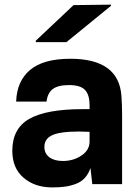

<svg xmlns="http://www.w3.org/2000/svg" viewBox="-20 -796 603 830"><path d="M284.2 -542Q493.2 -542 504.9 -381.8Q507.8 -341.3 507.8 -299.8V0H378.9L371.1 -69.8Q362.3 -43.9 346.7 -26.9Q331.1 -9.8 308.3 -1.2Q285.6 7.3 262 10.7Q238.3 14.2 206.1 14.2Q130.4 14.2 81.8 -27.6Q33.2 -69.3 33.2 -144Q33.2 -240.7 107.2 -282.5Q181.2 -324.2 337.9 -324.2H367.2V-342.8Q367.2 -385.3 347.9 -406.7Q328.6 -428.2 277.8 -428.2Q231 -428.2 208.3 -411.1Q185.5 -394 181.2 -356.9H49.8Q52.7 -445.3 110.1 -493.7Q167.5 -542 284.2 -542ZM134.8 -613.8V-620.1L297.9 -773.9L460 -775.9V-771L267.1 -613.8ZM171.9 -161.1Q171.9 -132.3 193.4 -116.2Q214.8 -100.1 252 -100.1Q296.9 -100.1 332 -123.5Q367.2 -147 367.2 -184.1V-226.1Q267.1 -231 219.5 -216.8Q171.9 -202.6 171.9 -161.1Z"/></svg>

Font: Nacelle Bold
Style: Regular
Weight: 700
Designer: Sora Sagano
Foundry: Sora Sagano
Version: Version 1.000;FEAKit 1.0